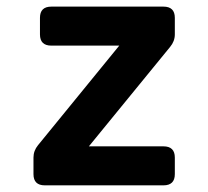

<svg xmlns="http://www.w3.org/2000/svg" viewBox="-20 -557 626 577"><path d="M114.7 0Q80.6 0 80.6 -33.7V-83.5Q80.6 -104 94.2 -120.6L338.4 -419.9H134.3Q100.1 -419.9 100.1 -453.6V-503.4Q100.1 -537.1 134.3 -537.1H471.2Q505.4 -537.1 505.4 -503.4V-453.6Q505.4 -433.1 491.2 -416L247.1 -117.2H471.2Q505.4 -117.2 505.4 -83.5V-33.7Q505.4 0 471.2 0Z"/></svg>

Font: Simply Mono
Style: Bold
Weight: 700
Designer: Wojciech Kalinowski "wmk69" (wmk69@o2.pl)
Foundry: Wojciech Kalinowski "wmk69" (wmk69@o2.pl)
Version: Version 1.0.0